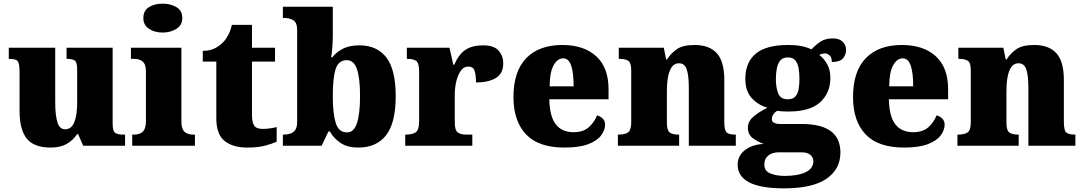

<svg xmlns="http://www.w3.org/2000/svg" viewBox="-20 -797 5925 1050"><path d="M257 10Q165 10 126 -39.5Q87 -89 87 -189V-402Q87 -445 78.5 -460Q70 -475 32 -475H28V-536H282V-234Q282 -170 293.5 -130Q305 -90 336 -90Q371 -90 386.5 -129Q402 -168 402 -235V-417Q402 -458 388 -466.5Q374 -475 348 -475H344V-536H596V-121Q596 -78 611 -69.5Q626 -61 652 -61H664V0H435L407 -64H402Q380 -30 345 -10Q310 10 257 10Z M870 -619Q825 -619 794.5 -639.5Q764 -660 764 -698Q764 -739 794.5 -758Q825 -777 870 -777Q913 -777 945 -758Q977 -739 977 -698Q977 -660 945 -639.5Q913 -619 870 -619ZM703 0V-61H715Q744 -61 761 -77Q778 -93 778 -135V-409Q778 -446 760 -460.5Q742 -475 715 -475H696V-536H972V-131Q972 -91 989.5 -76Q1007 -61 1035 -61H1046V0Z M1331 10Q1254 10 1208.5 -26Q1163 -62 1163 -150V-460H1089V-519Q1132 -519 1160 -535.5Q1188 -552 1202 -568Q1216 -582 1228.5 -606Q1241 -630 1248 -661H1358V-536H1484V-460H1358V-170Q1358 -130 1369.5 -111Q1381 -92 1417 -92Q1437 -92 1457 -95Q1477 -98 1493 -102V-22Q1475 -13 1434 -1.5Q1393 10 1331 10Z M1939 10Q1881 10 1843.5 -14.5Q1806 -39 1784 -78H1776L1739 0H1527V-61H1533Q1550 -61 1566.5 -66Q1583 -71 1594 -85.5Q1605 -100 1605 -130V-633Q1605 -674 1584 -686.5Q1563 -699 1531 -699H1527V-760H1800V-599Q1800 -571 1797.5 -539.5Q1795 -508 1791 -484H1798Q1818 -511 1854 -530Q1890 -549 1946 -549Q2042 -549 2093 -482.5Q2144 -416 2144 -271Q2144 -125 2091.5 -57.5Q2039 10 1939 10ZM1878 -73Q1916 -73 1932.5 -124.5Q1949 -176 1949 -272Q1949 -370 1932 -419Q1915 -468 1877 -468Q1831 -468 1815.5 -419.5Q1800 -371 1800 -271Q1800 -176 1816 -124.5Q1832 -73 1878 -73Z M2196 0V-61H2201Q2235 -61 2253.5 -73.5Q2272 -86 2272 -133V-407Q2272 -451 2257 -463Q2242 -475 2209 -475H2205V-536H2438L2459 -443H2464Q2490 -502 2527 -525.5Q2564 -549 2622 -549Q2681 -549 2706.5 -520.5Q2732 -492 2732 -450Q2732 -394 2691 -370Q2650 -346 2583 -346Q2583 -387 2575.5 -410Q2568 -433 2540 -433Q2517 -433 2500.5 -410.5Q2484 -388 2475.5 -352.5Q2467 -317 2467 -278V-128Q2467 -84 2483.5 -72.5Q2500 -61 2528 -61H2563V0Z M3067 10Q2925 10 2856.5 -62.5Q2788 -135 2788 -266Q2788 -407 2858 -479Q2928 -551 3055 -551Q3173 -551 3240.5 -489.5Q3308 -428 3308 -309V-254H2984Q2986 -160 3019.5 -117Q3053 -74 3117 -74Q3168 -74 3198.5 -100Q3229 -126 3245 -166Q3264 -161 3276.5 -148Q3289 -135 3289 -115Q3289 -85 3267 -56Q3245 -27 3196.5 -8.5Q3148 10 3067 10ZM3117 -325Q3117 -399 3103.5 -438.5Q3090 -478 3060 -478Q3028 -478 3007 -439Q2986 -400 2986 -325Z M3359 0V-61H3363Q3397 -61 3414.5 -73Q3432 -85 3432 -128V-412Q3432 -453 3416.5 -464Q3401 -475 3368 -475H3364V-536H3610L3623 -472H3628Q3647 -503 3680 -527Q3713 -551 3779 -551Q3859 -551 3900 -506Q3941 -461 3941 -360V-131Q3941 -85 3953.5 -73Q3966 -61 4000 -61H4004V0H3747V-317Q3747 -381 3736 -416Q3725 -451 3693 -451Q3668 -451 3653.5 -430Q3639 -409 3633 -375Q3627 -341 3627 -301V-125Q3627 -85 3642 -73Q3657 -61 3690 -61H3694V0Z M4267 233Q4014 233 4014 103Q4014 56 4052.5 25Q4091 -6 4156 -10Q4125 -21 4097.5 -41Q4070 -61 4070 -98Q4070 -133 4099.5 -158.5Q4129 -184 4177 -208Q4127 -222 4091.5 -260Q4056 -298 4056 -366Q4056 -455 4112.5 -503Q4169 -551 4290 -551Q4330 -551 4360 -545.5Q4390 -540 4418 -527Q4443 -554 4469 -570.5Q4495 -587 4535 -587Q4570 -587 4588.5 -568.5Q4607 -550 4607 -524Q4607 -498 4590 -478Q4573 -458 4529 -458Q4529 -485 4516 -495Q4503 -505 4493 -505Q4482 -505 4474 -502Q4466 -499 4460 -497Q4486 -477 4503.5 -446Q4521 -415 4521 -371Q4521 -289 4465.5 -238Q4410 -187 4290 -187Q4280 -187 4260 -188Q4240 -189 4232 -191Q4222 -188 4211.5 -174.5Q4201 -161 4201 -146Q4201 -131 4214 -125Q4227 -119 4244 -119H4364Q4576 -119 4576 37Q4576 128 4500 180.5Q4424 233 4267 233ZM4288 -254Q4316 -254 4329.5 -269Q4343 -284 4347.5 -309.5Q4352 -335 4352 -365Q4352 -396 4347.5 -423Q4343 -450 4329.5 -466.5Q4316 -483 4288 -483Q4261 -483 4247 -466Q4233 -449 4228 -422Q4223 -395 4223 -364Q4223 -320 4235.5 -287Q4248 -254 4288 -254ZM4270 165Q4344 165 4386 144.5Q4428 124 4428 84Q4428 65 4412.5 50.5Q4397 36 4363 36H4234Q4220 36 4202.5 42Q4185 48 4172.5 63Q4160 78 4160 104Q4160 138 4193 151.5Q4226 165 4270 165Z M4924 10Q4782 10 4713.5 -62.5Q4645 -135 4645 -266Q4645 -407 4715 -479Q4785 -551 4912 -551Q5030 -551 5097.5 -489.5Q5165 -428 5165 -309V-254H4841Q4843 -160 4876.5 -117Q4910 -74 4974 -74Q5025 -74 5055.5 -100Q5086 -126 5102 -166Q5121 -161 5133.5 -148Q5146 -135 5146 -115Q5146 -85 5124 -56Q5102 -27 5053.5 -8.5Q5005 10 4924 10ZM4974 -325Q4974 -399 4960.5 -438.5Q4947 -478 4917 -478Q4885 -478 4864 -439Q4843 -400 4843 -325Z M5216 0V-61H5220Q5254 -61 5271.5 -73Q5289 -85 5289 -128V-412Q5289 -453 5273.5 -464Q5258 -475 5225 -475H5221V-536H5467L5480 -472H5485Q5504 -503 5537 -527Q5570 -551 5636 -551Q5716 -551 5757 -506Q5798 -461 5798 -360V-131Q5798 -85 5810.5 -73Q5823 -61 5857 -61H5861V0H5604V-317Q5604 -381 5593 -416Q5582 -451 5550 -451Q5525 -451 5510.5 -430Q5496 -409 5490 -375Q5484 -341 5484 -301V-125Q5484 -85 5499 -73Q5514 -61 5547 -61H5551V0Z"/></svg>

Font: Noto Serif Ethiopic Black
Style: Regular
Weight: 900
Designer: Monotype Design Team
Foundry: Monotype Imaging Inc.
Version: Version 2.102; ttfautohint (v1.8.4.7-5d5b)